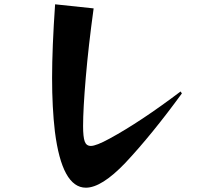

<svg xmlns="http://www.w3.org/2000/svg" viewBox="-20 -811 1040 892"><path d="M235 -200Q222 -311 222 -449Q222 -589 236 -791L415 -772Q391 -598 378.5 -451Q366 -304 366 -225Q366 -175 373.5 -154Q381 -133 402 -133Q427 -133 489 -167Q631 -244 819 -386L825 -377Q685 -185 562 -54Q452 61 379 61Q268 61 235 -200Z"/></svg>

Font: Tiejili SC
Style: Regular
Weight: 400
Designer: Buernia
Foundry: Ershou Xiaoxi Press
Version: Version 1.100